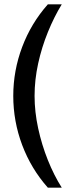

<svg xmlns="http://www.w3.org/2000/svg" viewBox="-20 -706 340 883"><path d="M200 157Q123 70 82 -39Q41 -148 41 -265Q41 -381 82 -490Q123 -599 200 -686H264Q229 -629 200.5 -559Q172 -489 155.5 -414Q139 -339 139 -265Q139 -192 155.5 -116Q172 -40 200 30Q228 100 264 157Z"/></svg>

Font: Chivo Medium Medium
Style: Regular
Weight: 500
Version: Version 2.002